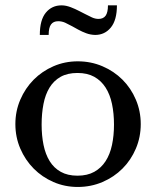

<svg xmlns="http://www.w3.org/2000/svg" viewBox="-20 -703 596 732"><path d="M276.4 -469.2Q326.7 -469.2 370.6 -450.4Q414.6 -431.6 447 -399.2Q479.5 -366.7 498 -323Q516.6 -279.3 516.6 -230Q516.6 -180.2 498 -136.5Q479.5 -92.8 447 -60.3Q414.6 -27.8 370.6 -9Q326.7 9.8 276.4 9.8Q227.1 9.8 183.8 -9Q140.6 -27.8 108.4 -60.3Q76.2 -92.8 57.4 -136.5Q38.6 -180.2 38.6 -230Q38.6 -279.3 57.4 -323Q76.2 -366.7 108.4 -399.2Q140.6 -431.6 183.8 -450.4Q227.1 -469.2 276.4 -469.2ZM275.4 -424.8Q237.3 -424.8 211.2 -410.2Q185.1 -395.5 168.9 -369.1Q152.8 -342.8 145.8 -306.6Q138.7 -270.5 138.7 -228Q138.7 -186 146 -150.4Q153.3 -114.7 169.4 -88.6Q185.5 -62.5 211.7 -47.9Q237.8 -33.2 275.4 -33.2Q313 -33.2 339.4 -47.9Q365.7 -62.5 382.6 -88.6Q399.4 -114.7 407 -150.4Q414.6 -186 414.6 -228Q414.6 -270.5 407 -306.6Q399.4 -342.8 382.6 -369.1Q365.7 -395.5 339.4 -410.2Q313 -424.8 275.4 -424.8ZM254.9 -603Q240.7 -610.8 228.3 -616.5Q215.8 -622.1 201.7 -622.1Q183.6 -622.1 174.6 -609.9Q165.5 -597.7 165.5 -569.8H131.8Q131.8 -627 154.8 -654.8Q177.7 -682.6 214.8 -682.6Q223.6 -682.6 232.4 -680.7Q241.2 -678.7 249.8 -675.5Q258.3 -672.4 266.1 -668.7Q273.9 -665 280.8 -661.6L303.7 -649.9Q318.4 -642.1 330.8 -636.5Q343.3 -630.9 355.5 -630.9Q374 -630.9 382.8 -643.3Q391.6 -655.8 391.6 -682.6H425.8Q425.8 -626.5 402.6 -598.1Q379.4 -569.8 342.8 -569.8Q324.7 -570.3 308.8 -576.2Q293 -582 278.8 -589.8Z"/></svg>

Font: Federov2
Style: Regular
Weight: 400
Designer: Olexa M. Volochay | Cyreal.org
Foundry: Olexa M. Volochay | Cyreal.org
Version: Version 1.000